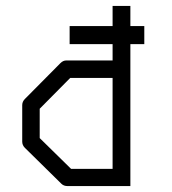

<svg xmlns="http://www.w3.org/2000/svg" viewBox="-20 -679 580 648"><path d="M360 -109V-416H217L114 -312V-213L220 -109ZM420 -51H208Q195 -51 187 -59L64 -180Q55 -189 55 -201V-324Q55 -336 64 -345L184 -466Q193 -475 204 -475H360V-530H215V-591H360V-659H420V-591H467V-530H420Z"/></svg>

Font: 3270 Nerd Font Mono
Style: Regular
Weight: 400
Monospace: yes
Version: Version 3.0.1;Nerd Fonts 3.0.0